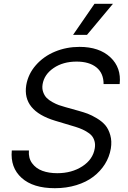

<svg xmlns="http://www.w3.org/2000/svg" viewBox="-20 -986 678 1019"><path d="M529.8 -539.8Q529.8 -597.7 491.7 -628.4Q453.5 -659.1 386.4 -659.1Q314.6 -659.1 264.6 -625Q214.5 -590.9 206 -538.4Q202.4 -516 209.2 -497.2Q215.9 -478.3 227.8 -466.3Q239.7 -454.2 258.9 -443.7Q278.1 -433.2 292.8 -428.1Q307.5 -422.9 326.7 -417.6L397.7 -397.7Q424.4 -390.3 445.5 -382.5Q466.6 -374.6 494.3 -358Q522 -341.3 539.1 -321.2Q556.1 -301.1 565.3 -268.8Q574.6 -236.5 568.2 -197.4Q560.7 -153.1 536.8 -114.9Q512.8 -76.7 475.3 -48.1Q437.9 -19.5 385.3 -3.4Q332.7 12.8 271.3 12.8Q155.5 12.8 94.8 -41.9Q34.1 -96.6 42.6 -187.5H133.5Q130 -147.7 150.2 -119.9Q170.5 -92 204.9 -79.4Q239.3 -66.8 284.1 -66.8Q360.8 -66.8 417.1 -103.3Q473.4 -139.9 483 -198.9Q486.5 -219.8 481.5 -237.2Q476.6 -254.6 466.1 -266.5Q455.6 -278.4 437.1 -288.9Q418.7 -299.4 400.9 -305.9Q383.2 -312.5 358 -319.6L272.7 -345.2Q97.7 -398.1 119.3 -534.1Q129.6 -593.8 170.6 -640.4Q211.6 -687.1 272.2 -712.2Q332.7 -737.2 402 -737.2Q506.7 -737.2 565.7 -682Q624.6 -626.8 615.1 -539.8ZM367.9 -801.1 481.5 -965.9H579.5L441.8 -801.1Z"/></svg>

Font: Karasuma Gothic
Style: Italic
Weight: 400
Italic angle: -9.39999°
Designer: Rasmus Andersson / Ryoko Nishizuka
Foundry: Genbu
Version: Version 1.00